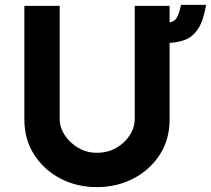

<svg xmlns="http://www.w3.org/2000/svg" viewBox="-20 -760 866 788"><path d="M225 -272Q225 -237 246 -205Q267 -173 301.5 -153Q336 -133 377 -133Q422 -133 457 -153Q492 -173 512.5 -205Q533 -237 533 -272V-736H676V-269Q676 -188 636 -125.5Q596 -63 528 -27.5Q460 8 377 8Q295 8 227.5 -27.5Q160 -63 120 -125.5Q80 -188 80 -269V-736H225ZM654 -666Q689 -666 701.5 -681.5Q714 -697 723 -740H826Q815 -675 792.5 -641Q770 -607 735.5 -595Q701 -583 654 -583Z"/></svg>

Font: Reem Kufi
Style: Regular
Weight: 400
Designer: Khaled Hosny
Version: Version 1.6